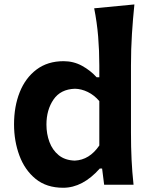

<svg xmlns="http://www.w3.org/2000/svg" viewBox="-20 -841 681 874"><path d="M267.6 13.7Q191.9 13.7 142.3 -26.6Q92.8 -66.9 68.4 -132.8Q43.9 -198.7 43.9 -274.9Q43.9 -356.4 69.8 -421.4Q95.7 -486.3 146.2 -524.4Q196.8 -562.5 269.5 -562.5Q314.9 -562.5 353.3 -541.5Q391.6 -520.5 419.9 -489.3H432.1V-543Q432.1 -610.4 426.8 -674.8Q421.4 -739.3 408.7 -803.2L591.8 -820.8Q585 -755.4 580.6 -686.5Q576.2 -617.7 576.2 -543V-238.3Q576.2 -170.4 578.9 -115Q581.5 -59.6 587.9 0H454.1L444.8 -73.7H434.1Q356.4 13.7 267.6 13.7ZM320.3 -109.9Q387.2 -112.8 432.1 -178.7V-380.9Q408.7 -408.2 379.4 -422.4Q350.1 -436.5 321.3 -437Q255.9 -435.1 223.6 -387.9Q191.4 -340.8 191.4 -273.9Q191.4 -231.4 205.1 -194.6Q218.8 -157.7 247.3 -134.5Q275.9 -111.3 320.3 -109.9Z"/></svg>

Font: Pinar-FD SemiBold
Style: Regular
Weight: 600
Designer: Amin Abedi
Version: Version 2.000